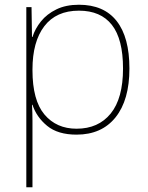

<svg xmlns="http://www.w3.org/2000/svg" viewBox="-20 -558 623 810"><path d="M313 -538Q418 -538 472 -469.5Q526 -401 526 -269Q526 -136 467.5 -63Q409 10 303 10Q224 10 179 -27Q134 -64 117 -116H115Q117 -82 117 -49.5Q117 -17 117 15V232H91V-528H113L115 -402H117Q128 -437 153 -468Q178 -499 218 -518.5Q258 -538 313 -538ZM313 -513Q217 -513 167 -447.5Q117 -382 117 -265V-262Q117 -135 167.5 -75Q218 -15 303 -15Q395 -15 447 -79Q499 -143 499 -269Q499 -393 452 -453Q405 -513 313 -513Z"/></svg>

Font: Noto Sans Lao Looped Thin
Style: Regular
Weight: 100
Designer: Mark Frömberg, Ben Mitchell
Foundry: The Fontpad Ltd
Version: Version 1.002; ttfautohint (v1.8.4.7-5d5b)